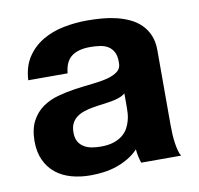

<svg xmlns="http://www.w3.org/2000/svg" viewBox="-66 -600 706 682"><g transform="rotate(-10 287.0 -259.0)"><path d="M376 -252.9Q367.2 -245.1 354 -240.5Q340.8 -235.8 325 -232.9Q309.1 -230 292 -228Q274.9 -226.1 257.8 -223.1Q241.2 -220.2 226.1 -215.3Q210.9 -210.4 199.2 -201.9Q187.5 -193.4 180.7 -180.2Q173.8 -167 173.8 -147Q173.8 -127.4 180.9 -114.7Q188 -102.1 200.2 -94.5Q212.4 -86.9 228 -84Q243.7 -81.1 261.2 -81.1Q289.1 -81.1 308.3 -87.6Q327.6 -94.2 340.3 -104.7Q353 -115.2 360.1 -128.4Q367.2 -141.6 370.8 -155Q374.5 -168.5 375.2 -180.2Q376 -191.9 376 -200.2ZM47.9 -357.9Q50.8 -407.7 73 -440.9Q95.2 -474.1 129.2 -494.1Q163.1 -514.2 205.3 -522.5Q247.6 -530.8 291 -530.8Q316.9 -530.8 343.8 -528.6Q370.6 -526.4 395.8 -520.3Q420.9 -514.2 443.1 -503.7Q465.3 -493.2 481.9 -476.8Q498.5 -460.4 508.3 -437.5Q518.1 -414.6 518.1 -383.8V-115.2Q518.1 -97.7 519 -80.3Q520 -63 522.2 -47.9Q524.4 -32.7 527.8 -20.3Q531.2 -7.8 536.1 0H392.1Q388.2 -12.2 385.5 -24.7Q382.8 -37.1 381.8 -49.8Q365.2 -32.2 344.7 -20.3Q324.2 -8.3 302 -0.7Q279.8 6.8 255.9 10Q231.9 13.2 208 13.2Q170.9 13.2 138.7 4.2Q106.4 -4.9 82.8 -23.9Q59.1 -43 45.7 -72Q32.2 -101.1 32.2 -141.1Q32.7 -185.1 47.9 -213.4Q63 -241.7 87.6 -259Q112.3 -276.4 143.6 -284.9Q174.8 -293.5 207 -298.1Q239.3 -302.7 270.3 -305.9Q301.3 -309.1 325 -315.2Q348.6 -321.3 362.8 -332.8Q377 -344.2 376 -366.2Q376 -388.7 368.7 -402.3Q361.3 -416 348.9 -423.6Q336.4 -431.2 319.6 -433.6Q302.7 -436 284.2 -436Q241.7 -436 217.8 -418.2Q193.8 -400.4 189.9 -357.9Z"/></g></svg>

Font: XB Khoramshahr
Style: Bold
Weight: 700
Designer: Behnam
Foundry: Irmug
Version: Version 8.005 2009